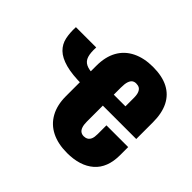

<svg xmlns="http://www.w3.org/2000/svg" viewBox="-144 -760 943 943"><g transform="rotate(45 327.5 -289.0)"><path d="M425 10Q362 10 317 -12.5Q272 -35 248 -78.5Q224 -122 224 -183V-395Q224 -457 248 -500Q272 -543 317.5 -565.5Q363 -588 425 -588Q489 -588 531.5 -566Q574 -544 595.5 -501Q617 -458 617 -395V-279H385V-168Q385 -146 390 -132Q395 -118 404 -112Q413 -106 425 -106Q437 -106 446.5 -111.5Q456 -117 461 -129Q466 -141 466 -162V-223H617V-167Q617 -79 566 -34.5Q515 10 425 10ZM244 -280Q170 -280 124.5 -292.5Q79 -305 55 -328.5Q31 -352 24 -385Q17 -418 19 -458H160Q158 -420 165 -397.5Q172 -375 192 -365Q212 -355 246 -355H276V-280ZM385 -355H466V-413Q466 -436 460.5 -449Q455 -462 446 -467Q437 -472 424 -472Q412 -472 403.5 -466Q395 -460 390 -445.5Q385 -431 385 -404Z"/></g></svg>

Font: Oswald
Style: Bold
Weight: 700
Designer: Vernon Adams
Foundry: Vernon Adams
Version: Version 4.103;gftools[0.9.33.dev8+g029e19f]